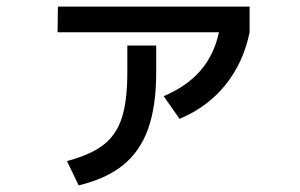

<svg xmlns="http://www.w3.org/2000/svg" viewBox="-20 -559 904 578"><path d="M363.3 -340.8V-421.9H450.2V-340.8Q450.2 -239.7 426 -171.6Q401.9 -103.5 350.6 -62Q299.3 -20.5 216.8 -1L181.6 -74.2Q252.4 -92.8 291.3 -122.8Q330.1 -152.8 346.7 -204.1Q363.3 -255.4 363.3 -340.8ZM639.2 -461.9H153.3L154.3 -539.1H731.4V-461.9Q712.9 -370.6 658.7 -303.5Q604.5 -236.3 520.5 -201.2L472.7 -269.5Q543 -299.3 583.7 -346.7Q624.5 -394 639.2 -461.9Z"/></svg>

Font: Pretendard GOV Medium
Style: Regular
Weight: 500
Designer: Base glyphs from Inter by Rasmus Andersson; Hangeul glyphs from Noto Sans CJK(Source Han Sans) by Jang Soo-young and Kan
Foundry: Kil Hyung-jin
Version: Version 1.309